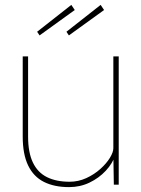

<svg xmlns="http://www.w3.org/2000/svg" viewBox="-20 -756 578 786"><path d="M263 10Q202 10 159.5 -11.5Q117 -33 95 -79Q73 -125 73 -197V-525H95V-197Q95 -132 114.5 -91Q134 -50 172 -31Q210 -12 265 -12Q301 -12 333.5 -27Q366 -42 391 -64.5Q416 -87 430 -110Q444 -133 444 -149V-525H466V0H446L444 -121L453 -123Q441 -87 413 -57Q385 -27 346.5 -8.5Q308 10 263 10ZM262 -611 252 -626 392 -736 406 -715ZM142 -611 132 -626 272 -736 286 -715Z"/></svg>

Font: Lexend Deca Thin
Style: Regular
Weight: 250
Designer: Bonnie Shaver-Troup, Thomas Jockin
Foundry: Lexend
Version: Version 1.007